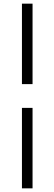

<svg xmlns="http://www.w3.org/2000/svg" viewBox="-20 -810 298 1050"><path d="M100 -350V-790H158V-350ZM100 220V-220H158V220Z"/></svg>

Font: Figtree Light Light
Style: Regular
Weight: 300
Version: Version 2.001;gftools[0.9.30]